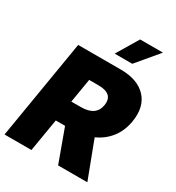

<svg xmlns="http://www.w3.org/2000/svg" viewBox="-221 -1088 1119 1221"><g transform="rotate(30 339.0 -477.5)"><path d="M1.4 0 122.2 -727.3H436.1Q558.9 -727.3 621.3 -661.2Q683.6 -595.2 664.8 -480.1Q652.7 -405.9 611.7 -352.8Q570.7 -299.7 506.7 -271.3L609.4 0H394.9L307.2 -240.1H239L198.9 0ZM264.6 -393.5H333.8Q445 -393.5 458.8 -480.1Q465.9 -525.9 441.1 -547.8Q416.2 -569.6 363.6 -569.6H294ZM350.9 -795.5 446 -954.5H613.6L480.1 -795.5Z"/></g></svg>

Font: Karasuma Gothic
Style: Italic
Weight: 900
Italic angle: -9.39999°
Designer: Rasmus Andersson / Ryoko Nishizuka
Foundry: Genbu
Version: Version 1.00